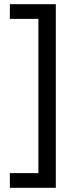

<svg xmlns="http://www.w3.org/2000/svg" viewBox="-20 -736 363 915"><path d="M27 89H163V-646H27V-716H246V159H27Z"/></svg>

Font: Noto Sans Ethiopic SemCond
Style: Regular
Weight: 400
Width: 4
Designer: Monotype Design Team
Foundry: Monotype Imaging Inc.
Version: Version 2.102; ttfautohint (v1.8.4.7-5d5b)